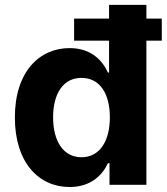

<svg xmlns="http://www.w3.org/2000/svg" viewBox="-20 -747 675 776"><path d="M261.4 8.9C349.4 8.9 395.2 -41.9 416.2 -87.4H422.6V0H571.7V-582.7H633.9V-671.9H571.7V-727.3H420.8V-671.9H279.5V-582.7H420.8V-453.8H416.2C396 -498.2 352.3 -552.6 261 -552.6C141.3 -552.6 40.1 -459.5 40.1 -272C40.1 -89.5 137.1 8.9 261.4 8.9ZM194.6 -272.7C194.6 -367.2 234.4 -432.2 309.3 -432.2C382.8 -432.2 424 -370 424 -272.7C424 -175.4 382.1 -111.5 309.3 -111.5C235.1 -111.5 194.6 -177.6 194.6 -272.7Z"/></svg>

Font: GiG Sans
Style: Bold
Weight: 700
Designer: Andreas Faust
Version: Version 1.100;FEAKit 1.0